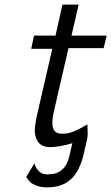

<svg xmlns="http://www.w3.org/2000/svg" viewBox="-20 -629 481 830"><path d="M115 -418 127 -475H220L250 -609H320L289 -475H441L428 -421H276L212 -143Q191 -51 246 -51Q267 -51 278 -54Q294 -58 313 -67Q332 -76 344 -83.5Q356 -91 358 -91Q358 -84 358.5 -70.5Q359 -57 359 -51Q359 -37 356 -25L343 32Q326 109 287.5 145Q249 181 184 181Q156 181 136.5 173Q117 165 109.5 157Q102 149 93 136L129 77Q140 113 167 123Q184 126 197 124Q226 124 248 105Q270 86 279 49L293 -10Q236 7 196 7Q156 7 140.5 -22.5Q125 -52 133 -93Q135 -112 142 -140L206 -418Z"/></svg>

Font: Coval
Style: ExtraLight Italic
Weight: 200
Foundry: Context Ltd
Version: Version 001.000